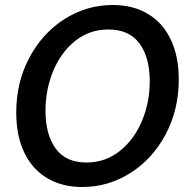

<svg xmlns="http://www.w3.org/2000/svg" viewBox="-20 -734 761 768"><path d="M45 -284Q45 -405 97.5 -503.5Q150 -602 238.5 -658Q327 -714 431 -714Q512 -714 571.5 -678.5Q631 -643 663 -576Q695 -509 695 -416Q695 -295 642.5 -196.5Q590 -98 501.5 -42Q413 14 309 14Q228 14 168.5 -21.5Q109 -57 77 -124Q45 -191 45 -284ZM579 -409Q579 -504 538 -560Q497 -616 413 -616Q338 -616 281 -570.5Q224 -525 193 -450.5Q162 -376 162 -291Q162 -196 202.5 -140Q243 -84 326 -84Q401 -84 458.5 -129.5Q516 -175 547.5 -249.5Q579 -324 579 -409Z"/></svg>

Font: Cabin Medium
Style: Italic
Weight: 500
Italic angle: -7°
Designer: Pablo Impallari
Foundry: Pablo Impallari. http://www.impallari.com Igino Marini. http://www.ikern.com
Version: Version 2.200